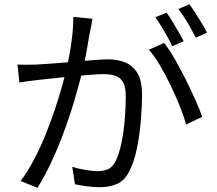

<svg xmlns="http://www.w3.org/2000/svg" viewBox="-20 -867 1040 922"><path d="M424 -777Q422 -763 419 -747.5Q416 -732 413 -717Q409 -700 404 -669Q399 -638 392.5 -603.5Q386 -569 379 -537Q368 -495 353.5 -441.5Q339 -388 319.5 -327.5Q300 -267 276 -204.5Q252 -142 223 -81Q194 -20 160 35L79 2Q113 -43 143 -100Q173 -157 198 -218.5Q223 -280 243 -340Q263 -400 277.5 -451.5Q292 -503 300 -540Q314 -599 323 -664Q332 -729 332 -786ZM768 -661Q792 -631 818.5 -585Q845 -539 870.5 -488Q896 -437 917.5 -389Q939 -341 951 -306L874 -269Q863 -308 843.5 -357Q824 -406 799.5 -456.5Q775 -507 748.5 -552.5Q722 -598 695 -628ZM64 -557Q88 -556 109 -556Q130 -556 154 -557Q176 -558 211.5 -560.5Q247 -563 288 -566.5Q329 -570 370 -573.5Q411 -577 445 -579.5Q479 -582 499 -582Q544 -582 580.5 -567.5Q617 -553 639.5 -516.5Q662 -480 662 -412Q662 -353 656 -284.5Q650 -216 637.5 -154.5Q625 -93 604 -51Q581 -1 544 15.5Q507 32 458 32Q429 32 396.5 27.5Q364 23 340 18L327 -66Q348 -59 371 -54.5Q394 -50 415 -47.5Q436 -45 449 -45Q477 -45 499 -54.5Q521 -64 537 -97Q553 -131 563.5 -182Q574 -233 579 -291Q584 -349 584 -403Q584 -449 571 -472Q558 -495 534 -503Q510 -511 478 -511Q453 -511 410 -507.5Q367 -504 318 -499.5Q269 -495 227.5 -490Q186 -485 163 -483Q145 -481 118.5 -477.5Q92 -474 73 -471ZM780 -806Q793 -789 807.5 -764.5Q822 -740 837 -714.5Q852 -689 862 -669L807 -645Q798 -665 784 -690Q770 -715 755 -740Q740 -765 726 -784ZM890 -847Q903 -828 919 -803Q935 -778 950 -753.5Q965 -729 974 -710L920 -686Q904 -719 881 -757.5Q858 -796 837 -824Z"/></svg>

Font: Noto Sans TC
Style: Regular
Weight: 400
Designer: Ryoko NISHIZUKA  (kana, bopomofo & ideographs); Paul D. Hunt (Latin, Greek & Cyrillic); Sandoll Communications , Soo-you
Foundry: Adobe
Version: Version 2.004-H2;hotconv 1.0.118;makeotfexe 2.5.65603